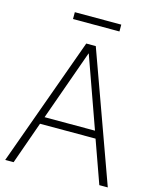

<svg xmlns="http://www.w3.org/2000/svg" viewBox="-128 -962 843 1047"><g transform="rotate(15 293.5 -438.0)"><path d="M51.3 0H3.9L266.6 -727.5H320.3L583 0H535.2L449.7 -239.7H136.2ZM150.9 -280.8H435.5L293.9 -678.2H292.5ZM424.3 -876.5V-837.9H162.1V-876.5Z"/></g></svg>

Font: Inter Display Extra Light
Style: Regular
Weight: 200
Designer: Rasmus Andersson
Foundry: rsms
Version: Version 4.000;git-4fc901f